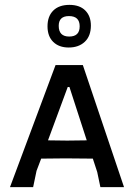

<svg xmlns="http://www.w3.org/2000/svg" viewBox="-20 -768 559 788"><path d="M262 -573Q222 -573 198.5 -596Q175 -619 175 -660Q175 -701 198.5 -724.5Q222 -748 265 -748Q307 -748 330 -725Q353 -702 353 -663Q353 -620 328 -596.5Q303 -573 262 -573ZM263 -702Q221 -702 221 -662Q221 -618 264 -618Q307 -618 307 -660Q307 -702 263 -702ZM320 -501 489 0H392L379 -62L361 -117L249 -118L149 -117L130 -67L116 0H21L208 -501ZM256 -191 336 -192 265 -411H258L177 -192Z"/></svg>

Font: Alegreya Sans SC Medium
Style: Regular
Weight: 500
Designer: Juan Pablo del Peral
Foundry: Huerta Tipografica
Version: Version 2.001;PS 002.001;hotconv 1.0.88;makeotf.lib2.5.64775